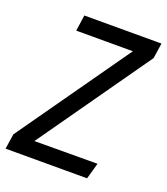

<svg xmlns="http://www.w3.org/2000/svg" viewBox="-140 -780 758 870"><g transform="rotate(20 238.5 -344.5)"><path d="M-1 -73 379 -612H106L117 -689H489L478 -615L99 -77L403 -78L381 0H-12Z"/></g></svg>

Font: Fira Sans Condensed
Style: Italic
Weight: 400
Width: 3
Italic angle: -8°
Designer: bBox Type GmbH & Carrois Corporate GbR & Edenspiekermann AG
Foundry: bBox Type GmbH & Carrois Corporate GbR & Edenspiekermann AG
Version: Version 4.301